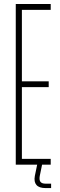

<svg xmlns="http://www.w3.org/2000/svg" viewBox="-20 -820 297 956"><path d="M58.5 0V-800H232.5V-771H89V-415H222.5V-386H89V-29H232.5V0ZM234.5 116.5H207Q175 116.5 161.5 101Q148 85.5 153.5 56L165 0H189.5L178 56Q174.5 75.5 181.2 85Q188 94.5 207 94.5H234.5Z"/></svg>

Font: Big Shoulders Display Thin ExtraLight
Style: Regular
Weight: 250
Version: Version 2.002